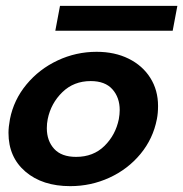

<svg xmlns="http://www.w3.org/2000/svg" viewBox="-20 -628 626 656"><path d="M9 -174Q9 -194 14 -221Q27 -287 70.5 -339.5Q114 -392 177 -421.5Q240 -451 310 -451Q372 -451 419.5 -427.5Q467 -404 493.5 -362Q520 -320 520 -266Q520 -241 516 -221Q503 -154 460 -102Q417 -50 354 -21Q291 8 220 8Q125 8 67 -41.5Q9 -91 9 -174ZM140 -190Q140 -147 165 -119.5Q190 -92 240 -92Q299 -92 337 -129.5Q375 -167 386 -221Q389 -238 389 -252Q389 -295 364 -323Q339 -351 290 -351Q232 -351 193 -313Q154 -275 143 -221Q140 -206 140 -190ZM185 -608H586L570 -523H169Z"/></svg>

Font: Teachers SemiBold
Style: Italic
Weight: 600
Designer: Alfredo Marco Pradil & Chank Diesel
Version: Version 0.009